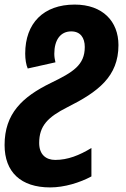

<svg xmlns="http://www.w3.org/2000/svg" viewBox="-55 -578 550 838"><path d="M164 240C226 240 294 219 344 192V68C291 100 241 120 186 120C146 120 116 97 116 46C116 -29 154 -67 239 -110C373 -177 462 -244 462 -381C462 -485 393 -558 271 -558C135 -558 55 -477 55 -344C55 -319 59 -295 66 -279L187 -306C184 -318 182 -331 182 -343C182 -404 209 -441 256 -441C296 -441 315 -413 315 -373C315 -294 264 -263 167 -216C42 -155 -35 -82 -35 55C-35 173 36 240 164 240Z"/></svg>

Font: Noto Sans Display SemiCondensed Extra
Style: Italic
Weight: 800
Width: 4
Italic angle: -12°
Designer: Monotype Design Team
Foundry: Monotype Imaging Inc.
Version: Version 1.900